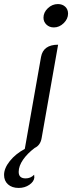

<svg xmlns="http://www.w3.org/2000/svg" viewBox="-72 -729 357 945"><path d="M263 -662Q263 -636 241.5 -615Q220 -594 193 -594Q171 -594 156.5 -608Q142 -622 142 -642Q142 -668 163.5 -688.5Q185 -709 213 -709Q235 -709 249 -696Q263 -683 263 -662ZM214 -509 133 -50Q127 -14 99 -1Q63 26 41.5 57Q20 88 20 117Q20 149 54 149Q79 149 96 131L97 145Q95 165 72.5 180.5Q50 196 20 196Q-13 196 -32.5 178.5Q-52 161 -52 132Q-52 99 -23.5 63.5Q5 28 50 4L130 -449Q141 -509 214 -509Z"/></svg>

Font: K2D Light
Style: Italic
Weight: 300
Italic angle: -10°
Designer: Katatrad Aksorn Co.,Ltd.
Foundry: Cadson Demak Co.,Ltd.
Version: Version 1.000; ttfautohint (v1.6)